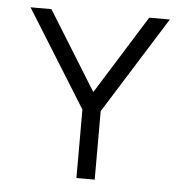

<svg xmlns="http://www.w3.org/2000/svg" viewBox="-45 -620 641 659"><g transform="rotate(5 275.0 -290.0)"><path d="M242 -241 34 -575H106L274 -304L443 -575H514L305 -241V-5H242Z"/></g></svg>

Font: Charger Pro
Style: Lit
Weight: 300
Designer: Jasper
Foundry: Cannot Into Space Fonts
Version: Version 1.09